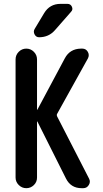

<svg xmlns="http://www.w3.org/2000/svg" viewBox="-20 -985 540 1005"><path d="M296.9 -964.8H333Q349.6 -964.8 356.4 -949.7Q363.3 -934.6 351.6 -922.9L267.6 -827.1Q235.4 -790 184.6 -790Q168.9 -790 161.1 -804.7Q153.3 -819.3 161.1 -833L210.9 -916Q240.2 -964.8 296.9 -964.8ZM61.5 -55.7V-673.8Q61.5 -697.3 78.1 -713.9Q94.7 -730.5 117.7 -730.5Q140.6 -730.5 157.2 -713.9Q173.8 -697.3 173.8 -673.8V-411.1Q173.8 -410.2 174.8 -410.2Q175.8 -410.2 175.8 -411.1L319.3 -679.7Q345.7 -729.5 403.3 -730.5H411.1Q429.7 -730.5 439.5 -713.9Q449.2 -697.3 440.4 -679.7L279.3 -389.6Q275.4 -383.8 279.3 -375L446.3 -49.8Q455.1 -33.2 444.8 -16.6Q434.6 0 416 0H407.2Q350.6 0 325.2 -50.8L175.8 -348.6Q175.8 -349.6 174.8 -349.6Q173.8 -349.6 173.8 -348.6V-55.7Q173.8 -32.2 157.2 -16.1Q140.6 0 117.7 0Q94.7 0 78.1 -16.6Q61.5 -33.2 61.5 -55.7Z"/></svg>

Font: Rounded Mgen+ 2m medium
Style: Regular
Weight: 500
Designer: [Source Han Sans]
Ryoko NISHIZUKA  (kana & ideographs); Paul D. Hunt (Latin, Greek & Cyrillic); Wenlong ZHANG  (bopomofo
Version: Version 1.059.20150602